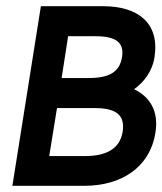

<svg xmlns="http://www.w3.org/2000/svg" viewBox="-20 -600 524 620"><path d="M253 0C370 0 464 -58 482 -172C493 -242 464 -287 413 -312C444 -334 472 -369 479 -416C496 -526 425 -580 313 -580H112L20 0ZM164 -251H281C358 -252 384 -227 376 -174C367 -120 324 -96 254 -96H139ZM200 -483H288C353 -483 382 -464 374 -415C366 -367 332 -348 266 -348H179Z"/></svg>

Font: Charger Pro
Style: BlkObl
Weight: 900
Designer: Jasper
Foundry: Cannot Into Space Fonts
Version: Version 1.09